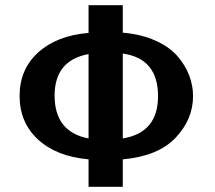

<svg xmlns="http://www.w3.org/2000/svg" viewBox="-20 -715 823 735"><path d="M319 -589V-695H450V-590Q520 -584 574 -560Q628 -536 658.5 -501Q689 -466 704 -427Q719 -388 719 -347Q719 -258 652 -187.5Q585 -117 450 -105V0H319V-105Q196 -116 125.5 -181Q55 -246 55 -348Q55 -450 126.5 -514.5Q198 -579 319 -589ZM189 -349Q189 -210 319 -185V-508Q189 -484 189 -349ZM450 -185Q585 -207 585 -347Q585 -491 450 -510V-434Z"/></svg>

Font: Coval
Style: Bold
Weight: 700
Foundry: Context Ltd
Version: Version 001.000